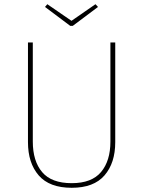

<svg xmlns="http://www.w3.org/2000/svg" viewBox="-20 -883 680 913"><path d="M528 -207Q528 -108 477 -49Q426 10 321 10Q215 10 164 -49Q113 -108 113 -207V-681H136V-210Q136 -117 180.5 -64.5Q225 -12 321 -12Q416 -12 460.5 -65Q505 -118 505 -210V-681H528ZM446 -850 326 -760H314L194 -850L205 -863L320 -784L434 -863Z"/></svg>

Font: Fira Sans Thin
Style: Regular
Weight: 100
Designer: bBox Type GmbH & Carrois Corporate GbR & Edenspiekermann AG
Foundry: bBox Type GmbH & Carrois Corporate GbR & Edenspiekermann AG
Version: Version 4.301